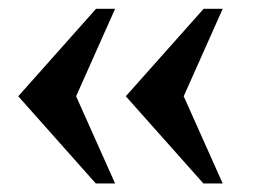

<svg xmlns="http://www.w3.org/2000/svg" viewBox="-20 -458 613 447"><path d="M248 -437.5 157.2 -233.9 248 -30.8H203.1L22.5 -233.9L203.6 -437.5ZM498.5 -437.5 407.7 -233.9 498.5 -30.8H453.6L272.9 -233.9L454.1 -437.5Z"/></svg>

Font: Varendra
Style: Regular
Weight: 700
Designer: Jacob Thomas
Foundry: Bangla Type Foundry
Version: Version 1.008